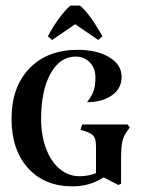

<svg xmlns="http://www.w3.org/2000/svg" viewBox="-20 -653 503 682"><path d="M441 -200 433 -189Q419 -171 414.5 -150Q410 -129 410 -86V0L400 4L348 -23Q299 9 238 9Q138 9 79.5 -56Q21 -121 21 -231Q21 -344 84.5 -410Q148 -476 256 -476Q325 -476 368.5 -449.5Q412 -423 412 -380Q412 -338 377 -314Q342 -290 289 -290Q303 -307 311 -326.5Q319 -346 319 -377Q319 -411 299 -431.5Q279 -452 249 -452Q193 -452 159.5 -391.5Q126 -331 126 -231Q126 -172 143.5 -125.5Q161 -79 192 -53Q223 -27 263 -27Q293 -27 321 -38V-128Q321 -151 317 -161.5Q313 -172 302 -178.5Q291 -185 266 -192L272 -211H433ZM329 -511 247 -567 165 -511 150 -524Q169 -560 191 -589.5Q213 -619 230 -633H264Q297 -607 344 -524Z"/></svg>

Font: Katibeh
Style: Regular
Weight: 400
Designer: Arabic design by Kourosh Beigpour, Latin design by Eduardo Tunni, engineering by Lasse Fister
Version: Version 1.000